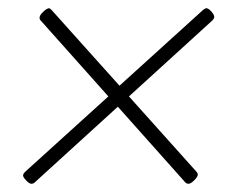

<svg xmlns="http://www.w3.org/2000/svg" viewBox="-20 -473 580 466"><path d="M56 -27Q51 -27 43.5 -35Q36 -43 36 -47Q36 -51 41 -56L243 -239L79 -423Q76 -426 76 -430Q76 -436 85 -444.5Q94 -453 99 -453Q101 -453 105 -449L270 -265L473 -449Q478 -453 481 -453Q486 -453 493 -445Q500 -437 500 -432Q500 -428 495 -423L293 -239L457 -56Q460 -53 460 -49Q460 -44 451.5 -35.5Q443 -27 438 -27Q433 -27 430 -30L266 -214L64 -30Q61 -27 56 -27Z"/></svg>

Font: Asap Semi Condensed Semi Condensed Thin
Style: Italic
Weight: 100
Width: 4
Italic angle: -6°
Designer: Pablo Cosgaya
Foundry: Omnibus-Type
Version: Version 3.001; ttfautohint (v1.8.4.7-5d5b)